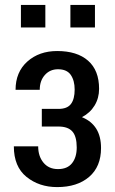

<svg xmlns="http://www.w3.org/2000/svg" viewBox="-20 -742 463 771"><path d="M214.8 -304.7Q250 -304.7 264.9 -324.5Q279.8 -344.2 279.8 -382.3Q279.8 -418.5 264.2 -441.2Q248.5 -463.9 212.9 -463.9Q180.7 -463.9 160.2 -440.9Q139.6 -418 139.6 -381.3H42.5Q42.5 -452.6 89.8 -494.9Q137.2 -537.1 209.5 -537.1Q289.6 -537.1 333.7 -498.3Q377.9 -459.5 377.9 -385.3Q377.9 -348.1 359.9 -318.4Q341.8 -288.6 309.1 -271.5Q347.2 -255.9 366.5 -225.1Q385.7 -194.3 385.7 -147.5Q385.7 -72.8 337.9 -31.7Q290 9.3 209.5 9.3Q137.2 9.3 86.4 -31.7Q35.6 -72.8 35.6 -154.3H133.3Q133.3 -114.7 154.5 -88.9Q175.8 -63 212.9 -63Q250.5 -63 269.3 -86.7Q288.1 -110.4 288.1 -149.9Q288.1 -194.3 270.5 -214.1Q252.9 -233.9 214.8 -233.9H147.9V-304.7ZM361.3 -631.8H262.7V-722.2H361.3ZM162.1 -631.8H64V-722.2H162.1Z"/></svg>

Font: Franco
Style: Regular
Weight: 400
Designer: Google
Version: Version 1.200311; 2013